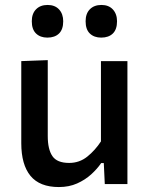

<svg xmlns="http://www.w3.org/2000/svg" viewBox="-20 -744 603 776"><path d="M218 12Q140.5 12 103.2 -33.2Q66 -78.5 66 -165.5V-497L173 -501V-194Q173 -140.5 191.8 -113Q210.5 -85.5 259.5 -85.5Q301 -85.5 332.8 -111Q364.5 -136.5 388 -172.5V-497H495V0H403.5L399.5 -85H389Q373 -61.5 348.5 -39.2Q324 -17 291.5 -2.5Q259 12 218 12ZM389 -592Q360.5 -592 343.2 -608.5Q326 -625 326 -658Q326 -689 343.2 -706.5Q360.5 -724 390 -724Q419.5 -724 436.2 -705.8Q453 -687.5 453 -658Q453 -625 436 -608.5Q419 -592 389 -592ZM171.5 -592Q143 -592 125.8 -608.5Q108.5 -625 108.5 -658Q108.5 -689 125.8 -706.5Q143 -724 172.5 -724Q202 -724 218.8 -705.8Q235.5 -687.5 235.5 -658Q235.5 -625 218.5 -608.5Q201.5 -592 171.5 -592Z"/></svg>

Font: Commissioner Medium
Style: Regular
Weight: 500
Designer: Kostas Bartsokas
Foundry: Kostas Bartsokas
Version: Version 1.000; ttfautohint (v1.8.3)